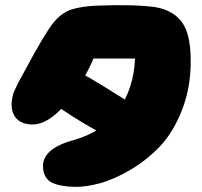

<svg xmlns="http://www.w3.org/2000/svg" viewBox="-20 -727 785 745"><path d="M270 -2Q313 -1 368 -16Q423 -31 486 -68Q549 -105 600.5 -159Q652 -213 686 -299.5Q720 -386 720 -490Q720 -593 687 -639.5Q654 -686 585 -699Q499 -711 352 -705Q294 -702 257 -690Q220 -678 189 -641Q155 -600 77 -454Q74 -448 63 -428.5Q52 -409 49.5 -403.5Q47 -398 40 -383.5Q33 -369 31 -362Q29 -355 27 -343.5Q25 -332 25 -321Q25 -285 46.5 -264.5Q68 -244 107 -244Q165 -244 231 -319Q297 -394 343 -500H504Q499 -382 438 -298Q377 -214 264 -183Q134 -147 148 -67Q154 -30 185.5 -16.5Q217 -3 270 -2ZM436 -188Q469 -188 495.5 -207.5Q522 -227 522 -272Q522 -300 486 -327Q481 -330 449.5 -350Q418 -370 390.5 -387Q363 -404 330 -423.5Q297 -443 272.5 -454.5Q248 -466 238 -466Q198 -466 175.5 -447Q153 -428 153 -399Q153 -349 187 -326Q259 -274 335.5 -231Q412 -188 436 -188Z"/></svg>

Font: Cherry Bomb
Style: Regular
Weight: 400
Designer: satsuyako
Foundry: satsuyako
Version: Version 4.0